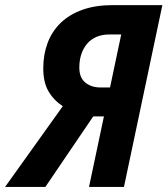

<svg xmlns="http://www.w3.org/2000/svg" viewBox="-81 -734 658 754"><path d="M-61 0 165.5 -316.9Q129.4 -340.8 109.1 -376Q88.9 -411.1 88.9 -465.8Q88.9 -520 106 -565.4Q123 -610.8 157.2 -644Q191.4 -677.2 242.7 -695.6Q293.9 -713.9 361.8 -713.9H556.6L405.8 0H268.6L327.1 -276.9H285.2L97.2 0ZM312.5 -390.6H351.1L395 -598.6H348.6Q319.3 -598.6 297.1 -588.9Q274.9 -579.1 260.3 -561.3Q245.6 -543.5 238 -520Q230.5 -496.6 230.5 -468.8Q230.5 -428.7 254.2 -409.7Q277.8 -390.6 312.5 -390.6Z"/></svg>

Font: Open Sans SemiCondensed
Style: Bold Italic
Weight: 700
Width: 4
Italic angle: -12°
Designer: Monotype Design Team
Foundry: Monotype Imaging Inc.
Version: Version 3.003